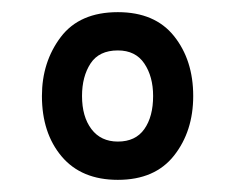

<svg xmlns="http://www.w3.org/2000/svg" viewBox="-20 -578 384 316"><path d="M174 -282Q114 -282 81.5 -320.5Q49 -359 49 -420Q49 -476 80 -517Q111 -558 174 -558Q235 -558 266.5 -518.5Q298 -479 298 -420Q298 -362 266.5 -322Q235 -282 174 -282ZM174 -345Q203 -345 217.5 -365.5Q232 -386 232 -420Q232 -452 217.5 -473.5Q203 -495 174 -495Q143 -495 129 -473.5Q115 -452 115 -420Q115 -386 130.5 -365.5Q146 -345 174 -345Z"/></svg>

Font: Noto Sans ExtraCondensed
Style: Regular
Weight: 400
Width: 2
Designer: Monotype Design Team
Foundry: Monotype Imaging Inc.
Version: Version 2.013; ttfautohint (v1.8.4.7-5d5b)